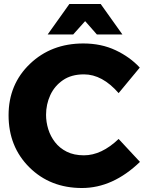

<svg xmlns="http://www.w3.org/2000/svg" viewBox="-20 -930 732 963"><path d="M391 13Q232 13 127.5 -90.5Q23 -194 23 -352Q23 -507 130 -609.5Q237 -712 398 -712Q488 -712 560 -678Q632 -644 681 -591L575 -463Q493 -557 401 -557Q338 -557 295.8 -528Q253.5 -499 232.2 -452.8Q211 -406.5 211 -354Q211 -318 222 -282.2Q233 -246.5 256 -216.8Q279 -187 315 -169Q351 -151 401 -151Q489 -151 575 -233L682 -118Q546 13 391 13ZM594 -757H466L407 -824L347 -757H219L328 -910H485Z"/></svg>

Font: Argentum Novus
Style: Bold
Weight: 700
Designer: Julieta Ulanovsky (font) & Cristiano Sobral (main changes)
Foundry: Julieta Ulanovsky (font) & Cristiano Sobral (main changes)
Version: Version 3.00;November 27, 2020;FontCreator 13.0.0.2655 64-bi